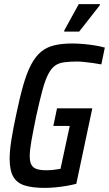

<svg xmlns="http://www.w3.org/2000/svg" viewBox="-20 -908 531 936"><path d="M198 8Q138 8 100 -4Q62 -16 44.5 -47Q27 -78 27 -134Q27 -171 35 -223Q43 -275 58 -345Q76 -432 93.5 -493Q111 -554 132 -593.5Q153 -633 180 -655.5Q207 -678 244.5 -687Q282 -696 332 -696Q357 -696 386 -693.5Q415 -691 442.5 -686.5Q470 -682 491 -676L474 -594Q454 -598 431.5 -601Q409 -604 389.5 -606Q370 -608 357 -608Q320 -608 293.5 -604.5Q267 -601 249 -588.5Q231 -576 216 -548Q201 -520 187.5 -470.5Q174 -421 157 -344Q142 -271 133.5 -223.5Q125 -176 125 -147Q125 -119 133.5 -104Q142 -89 160.5 -83.5Q179 -78 207 -78Q220 -78 232 -79Q244 -80 255.5 -82Q267 -84 275 -85L320 -294H240L258 -380H430L352 -12Q329 -6 302.5 -1.5Q276 3 248.5 5.5Q221 8 198 8ZM293 -754V-759L364 -888H467V-883L366 -754Z"/></svg>

Font: Saira Condensed Medium
Style: Italic
Weight: 500
Width: 3
Italic angle: -12°
Designer: Hector Gatti with collaboration of the Omnibus-Type team
Foundry: Omnibus-Type
Version: Version 1.101